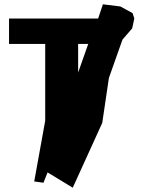

<svg xmlns="http://www.w3.org/2000/svg" viewBox="-20 -784 677 892"><path d="M343 -447V-580H390ZM139 59 182 65 201 17 318 88 455 -213 486 -422 549 -600 594 -652 604 -698 596 -723 539 -754 458 -764 436 -698H22V-580H190V-223Z"/></svg>

Font: Repo Bold
Style: Bold
Weight: 700
Designer: Stefan Peev
Foundry: Context Ltd
Version: Version 1.502